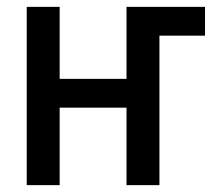

<svg xmlns="http://www.w3.org/2000/svg" viewBox="-20 -540 640 560"><path d="M58 0V-520H154V-310H349V-520H578V-436H445V0H349V-226H154V0Z"/></svg>

Font: Zed Mono Medium Extended
Style: Regular
Weight: 500
Width: 7
Monospace: yes
Designer: Belleve Invis
Foundry: Belleve Invis
Version: Version 1.0.0; ttfautohint (v1.8.4)